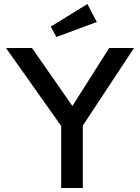

<svg xmlns="http://www.w3.org/2000/svg" viewBox="-20 -940 700 960"><path d="M286 0V-310L10 -700H140L342 -410L526 -700H650L394 -312V0ZM262 -755 234 -807 417 -920 464 -830Z"/></svg>

Font: Lexend
Style: Regular
Weight: 400
Designer: Bonnie Shaver-Troup, Thomas Jockin
Foundry: Lexend
Version: Version 1.007; ttfautohint (v1.8.3)